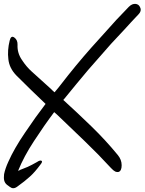

<svg xmlns="http://www.w3.org/2000/svg" viewBox="-32 -909 755 1003"><path d="M640.6 -873Q649.4 -881.8 658.2 -885.7Q666 -888.7 672.9 -888.7Q673.8 -888.7 674.8 -888.7Q693.4 -887.7 700.2 -870.1Q703.1 -864.3 703.1 -858.4Q703.1 -846.7 692.4 -835Q652.3 -793 617.2 -753.9Q581.1 -715.8 547.9 -679.7Q487.3 -611.3 428.7 -543.9Q371.1 -475.6 303.7 -392.6Q301.8 -390.6 300.8 -389.6Q299.8 -387.7 298.8 -386.7Q374 -318.4 447.3 -247.1Q520.5 -175.8 583 -99.6Q603.5 -75.2 603.5 -45.9Q603.5 -15.6 586.9 -10.7Q580.1 -8.8 570.3 -12.7Q560.5 -17.6 547.9 -31.2Q482.4 -102.5 410.2 -171.9Q337.9 -241.2 265.6 -310.5Q261.7 -313.5 257.8 -317.4Q254.9 -320.3 251 -323.2Q198.2 -252.9 145.5 -171.9Q92.8 -91.8 62.5 -16.6Q62.5 -16.6 62.5 -16.6Q62.5 -16.6 62.5 -16.6Q65.4 -17.6 68.4 -18.6Q70.3 -20.5 73.2 -21.5Q91.8 -28.3 112.3 -37.1Q133.8 -46.9 161.1 -62.5Q176.8 -73.2 184.6 -69.3Q192.4 -65.4 179.7 -49.8Q149.4 -8.8 124 13.7Q98.6 37.1 57.6 66.4Q46.9 74.2 37.1 74.2Q28.3 74.2 19.5 67.4Q1 55.7 -4.9 45.9Q-11.7 35.2 -11.7 18.6Q-11.7 10.7 -10.7 1Q-4.9 -28.3 11.7 -64.5Q42 -132.8 98.6 -215.8Q154.3 -298.8 206.1 -366.2Q167 -403.3 128.9 -440.4Q90.8 -477.5 53.7 -514.6Q16.6 -552.7 11.7 -599.6Q5.9 -646.5 18.6 -697.3Q25.4 -725.6 43 -712.9Q60.5 -700.2 59.6 -674.8Q57.6 -632.8 82 -596.7Q105.5 -560.5 133.8 -535.2Q158.2 -512.7 183.6 -490.2Q208 -467.8 234.4 -444.3Q238.3 -440.4 243.2 -435.5Q248 -431.6 252.9 -426.8Q263.7 -439.5 272.5 -450.2Q280.3 -460.9 287.1 -468.8Q362.3 -566.4 443.4 -658.2Q524.4 -749 577.1 -806.6Q606.4 -836.9 623 -854.5Q640.6 -873 640.6 -873Z"/></svg>

Font: Mrs Husband
Style: Regular
Weight: 400
Version: Version 1.0